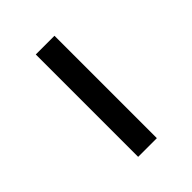

<svg xmlns="http://www.w3.org/2000/svg" viewBox="2 -402 305 305"><g transform="rotate(45 155.0 -249.0)"><path d="M40 -228V-270H270V-228Z"/></g></svg>

Font: Source Serif Pro Light
Style: Regular
Weight: 300
Designer: Frank Grießhammer
Foundry: Adobe Systems Incorporated
Version: Version 3.001;hotconv 1.0.111;makeotfexe 2.5.65597